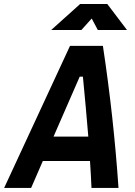

<svg xmlns="http://www.w3.org/2000/svg" viewBox="-52 -918 658 938"><path d="M-31.7 0H100.1L157.2 -131.3H387.7C390.6 -87.4 393.1 -43.9 395 0H526.9C511.2 -231.4 485.8 -462.4 450.7 -693.8H290ZM198.2 -771.5H345.7L396 -827.6L425.8 -771.5H568.4L472.2 -898.4H339.4ZM209.5 -250.5 337.4 -543.5H353C362.3 -445.8 371.6 -348.1 379.4 -250.5Z"/></svg>

Font: Cascadia Mono PL
Style: Bold Italic
Weight: 700
Italic angle: -10°
Monospace: yes
Designer: Aaron Bell
Foundry: Saja Typeworks
Version: Version 2404.023